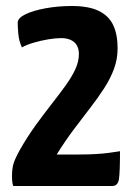

<svg xmlns="http://www.w3.org/2000/svg" viewBox="-20 -620 440 640"><path d="M24 0Q21 -9 20.5 -19Q20 -29 20 -31Q20 -58 25 -74.5Q30 -91 46 -120Q71 -164 98.5 -202Q126 -240 151.5 -272.5Q177 -305 198 -334Q219 -363 231 -389Q243 -415 243 -440Q243 -457 236 -469Q229 -481 215.5 -487Q202 -493 184 -493Q166 -493 141.5 -489Q117 -485 93 -478Q69 -471 53 -462Q43 -484 41 -507.5Q39 -531 39 -544Q39 -560 65 -572.5Q91 -585 132.5 -592.5Q174 -600 219 -600Q276 -600 309.5 -583.5Q343 -567 357.5 -536Q372 -505 372 -459Q372 -423 360 -390.5Q348 -358 327 -325.5Q306 -293 280 -259.5Q254 -226 225.5 -188Q197 -150 169 -105H243Q274 -105 299.5 -106.5Q325 -108 343 -110.5Q361 -113 370.5 -114.5Q380 -116 380 -116Q380 -46 376.5 -23Q373 0 354 0Z"/></svg>

Font: Yanone Kaffeesatz ExtraLight
Style: Regular
Weight: 200
Designer: Yanone (Cyrillic: Daniel Pouzeot, Huerta Tipografica, and Cyreal)
Foundry: Yanone
Version: Version 2.003